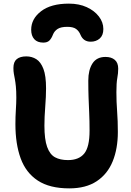

<svg xmlns="http://www.w3.org/2000/svg" viewBox="-20 -1026 724 1059"><path d="M362 13Q254 13 188.5 -30Q123 -73 94 -152.5Q65 -232 65 -341Q65 -382 67.5 -420.5Q70 -459 70 -487Q70 -525 67.5 -549.5Q65 -574 62 -589.5Q59 -605 56.5 -619Q54 -633 54 -651Q54 -685 72.5 -700Q91 -715 125 -715Q156 -715 180.5 -699.5Q205 -684 219.5 -646Q234 -608 234 -539Q234 -494 229.5 -437Q225 -380 225 -333Q225 -257 240 -215.5Q255 -174 283.5 -158.5Q312 -143 355 -143Q415 -143 444.5 -179Q474 -215 474 -305Q474 -360 472 -403Q470 -446 468.5 -488Q467 -530 467 -582Q467 -640 490 -676Q513 -712 562 -712Q594 -712 613 -696Q632 -680 632 -647Q632 -622 627 -595.5Q622 -569 622 -518Q622 -465 626 -412Q630 -359 630 -298Q630 -206 601.5 -136Q573 -66 513.5 -26.5Q454 13 362 13ZM360 -1006Q416 -1006 458.5 -986.5Q501 -967 525.5 -935Q550 -903 550 -866Q550 -831 530 -813.5Q510 -796 480 -796Q440 -796 424 -834Q416 -854 400 -866Q384 -878 351 -878Q316 -878 298 -866.5Q280 -855 272 -835Q264 -814 252.5 -802.5Q241 -791 219 -791Q186 -791 169 -810Q152 -829 152 -862Q152 -922 206.5 -964Q261 -1006 360 -1006Z"/></svg>

Font: Shantell Sans Normal
Style: Bold
Weight: 700
Designer: Stephen Nixon, Anya Danilova, Shantell Martin
Foundry: Arrow Type
Version: Version 1.009;[a7da0bfa3]